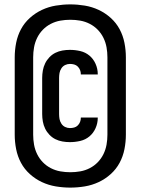

<svg xmlns="http://www.w3.org/2000/svg" viewBox="-20 -777 640 874"><path d="M300 77Q267 77 234 71.5Q201 66 171 52Q141 38 116 15.5Q91 -7 75.5 -36Q60 -65 53.5 -98Q47 -131 47 -164V-516Q47 -549 53.5 -582Q60 -615 75.5 -644Q91 -673 116 -695.5Q141 -718 171 -732Q201 -746 234 -751.5Q267 -757 300 -757Q333 -757 366 -751.5Q399 -746 429 -732Q459 -718 484 -695.5Q509 -673 524.5 -644Q540 -615 546.5 -582Q553 -549 553 -516V-164Q553 -131 546.5 -98Q540 -65 524.5 -36Q509 -7 484 15.5Q459 38 429 52Q399 66 366 71.5Q333 77 300 77ZM300 7Q323 7 345.5 3Q368 -1 388.5 -11.5Q409 -22 425 -38.5Q441 -55 451 -75.5Q461 -96 465 -118.5Q469 -141 469 -164V-516Q469 -539 465 -561.5Q461 -584 451 -604.5Q441 -625 425 -641.5Q409 -658 388.5 -668.5Q368 -679 345.5 -683Q323 -687 300 -687Q277 -687 254.5 -683Q232 -679 211.5 -668.5Q191 -658 175 -641.5Q159 -625 149 -604.5Q139 -584 135 -561.5Q131 -539 131 -516V-164Q131 -141 135 -118.5Q139 -96 149 -75.5Q159 -55 175 -38.5Q191 -22 211.5 -11.5Q232 -1 254.5 3Q277 7 300 7ZM298 -130Q281 -130 264 -133Q247 -136 232 -143.5Q217 -151 205 -163.5Q193 -176 185.5 -191.5Q178 -207 175 -224Q172 -241 172 -258V-422Q172 -439 175 -456Q178 -473 185.5 -488.5Q193 -504 205 -516.5Q217 -529 232 -536.5Q247 -544 264 -547Q281 -550 298 -550Q322 -550 345.5 -544.5Q369 -539 387 -524Q405 -509 415 -486.5Q425 -464 425 -440V-438H348V-439Q348 -449 344.5 -458Q341 -467 334 -474Q327 -481 317.5 -483.5Q308 -486 298 -486Q287 -486 276.5 -481Q266 -476 259.5 -466Q253 -456 251 -445Q249 -434 249 -422V-258Q249 -246 251 -235Q253 -224 259.5 -214Q266 -204 276.5 -199Q287 -194 298 -194Q308 -194 317.5 -196.5Q327 -199 334 -206Q341 -213 344.5 -222Q348 -231 348 -241V-242H425V-240Q425 -216 415 -193.5Q405 -171 387 -156Q369 -141 345.5 -135.5Q322 -130 298 -130Z"/></svg>

Font: Iosevka Extrabold Extended
Style: Regular
Weight: 800
Width: 7
Monospace: yes
Designer: Belleve Invis
Foundry: Belleve Invis
Version: Version 32.5.0; ttfautohint (v1.8.4)